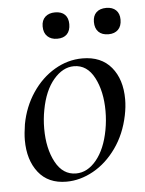

<svg xmlns="http://www.w3.org/2000/svg" viewBox="-46 -601 493 653"><g transform="rotate(-5 200.5 -274.5)"><path d="M26 -139Q26 -161 31 -193Q42 -252 73.5 -299Q105 -346 150 -372.5Q195 -399 245 -399Q309 -399 343.5 -357.5Q378 -316 378 -248Q378 -222 372 -193Q359 -130 325.5 -83Q292 -36 247 -11Q202 14 155 14Q93 14 59.5 -28.5Q26 -71 26 -139ZM302 -149Q308 -181 308 -214Q308 -281 283.5 -328Q259 -375 214 -375Q176 -375 144.5 -338Q113 -301 101 -236Q95 -205 95 -172Q95 -104 120 -57.5Q145 -11 190 -11Q229 -11 259.5 -48Q290 -85 302 -149ZM120 -519Q120 -540 132.5 -551.5Q145 -563 166 -563Q188 -563 199.5 -551.5Q211 -540 211 -519Q211 -497 199.5 -485Q188 -473 166 -473Q145 -473 132.5 -485Q120 -497 120 -519ZM295 -519Q295 -540 307 -551.5Q319 -563 341 -563Q362 -563 374 -551.5Q386 -540 386 -519Q386 -497 374 -485Q362 -473 341 -473Q319 -473 307 -485Q295 -497 295 -519Z"/></g></svg>

Font: Cormorant Infant Medium
Style: Italic
Weight: 500
Italic angle: -10°
Designer: Christian Thalmann (Catharsis Fonts)
Foundry: Catharsis Fonts
Version: Version 4.000